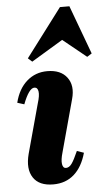

<svg xmlns="http://www.w3.org/2000/svg" viewBox="-57 -839 498 891"><g transform="rotate(-5 192.5 -393.5)"><path d="M155 15Q89 15 62 -26Q35 -67 53 -136L116 -367Q127 -402 124 -421Q121 -440 106 -440Q81 -440 53 -367L21 -377Q37 -441 77 -476Q117 -511 172 -511Q235 -511 264 -472Q293 -433 276 -372L210 -129Q200 -95 203 -75.5Q206 -56 220 -56Q235 -56 247 -72.5Q259 -89 277 -130L309 -119Q291 -54 252 -19.5Q213 15 155 15ZM107 -561 88 -578 257 -802H301L385 -575L363 -561L247 -655H263Z"/></g></svg>

Font: Platypi Light
Style: Bold Italic
Weight: 700
Italic angle: -13°
Version: Version 1.200